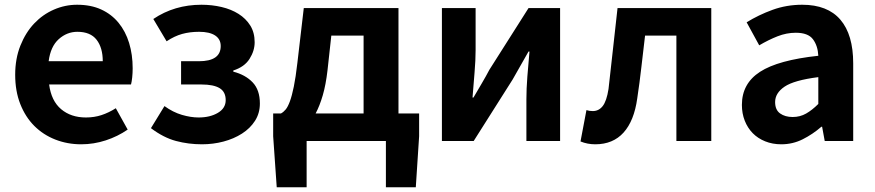

<svg xmlns="http://www.w3.org/2000/svg" viewBox="-20 -594 3686 809"><path d="M322 14Q264 14 213 -6Q162 -26 124.5 -63.5Q87 -101 65.5 -155.5Q44 -210 44 -279Q44 -347 66 -402Q88 -457 124 -495Q160 -533 207 -553.5Q254 -574 305 -574Q363 -574 406.5 -554Q450 -534 479.5 -498Q509 -462 524 -413Q539 -364 539 -306Q539 -286 537 -267.5Q535 -249 532 -238H187Q196 -169 237.5 -134Q279 -99 342 -99Q377 -99 407.5 -109Q438 -119 468 -138L518 -48Q476 -19 425.5 -2.5Q375 14 322 14ZM413 -336Q413 -393 387 -426.5Q361 -460 306 -460Q262 -460 227.5 -429Q193 -398 185 -336Z M831 14Q774 14 721.5 0Q669 -14 616 -54L673 -147Q709 -121 746.5 -110Q784 -99 817 -99Q865 -99 898 -118.5Q931 -138 931 -172Q931 -207 905.5 -222.5Q880 -238 829 -238H743V-336H818Q910 -336 910 -400Q910 -429 886.5 -444.5Q863 -460 819 -460Q780 -460 747.5 -451Q715 -442 682 -420L626 -514Q715 -574 829 -574Q873 -574 913.5 -564.5Q954 -555 985 -535.5Q1016 -516 1034.5 -486.5Q1053 -457 1053 -416Q1053 -380 1031.5 -346Q1010 -312 963 -297V-292Q1014 -279 1044.5 -247Q1075 -215 1075 -158Q1075 -117 1054.5 -85Q1034 -53 999.5 -31Q965 -9 921.5 2.5Q878 14 831 14Z M1131 -116H1164Q1175 -122 1184 -133Q1193 -144 1201.5 -167Q1210 -190 1218 -229Q1226 -268 1233 -329L1260 -560H1659V-116H1746V-20L1732 195H1606V0H1272V195H1146L1131 -20ZM1360 -298Q1353 -237 1340 -192.5Q1327 -148 1310 -116H1512V-444H1376Z M1842 -560H1984V-383Q1984 -341 1979.5 -288Q1975 -235 1971 -183H1975Q1989 -207 2009 -241Q2029 -275 2042 -300L2207 -560H2340V0H2198V-176Q2198 -219 2202 -271Q2206 -323 2211 -377H2207Q2193 -352 2173.5 -318Q2154 -284 2140 -259L1976 0H1842Z M2488 14Q2455 14 2426 2L2451 -130Q2457 -128 2463.5 -127Q2470 -126 2478 -126Q2503 -126 2519.5 -147Q2536 -168 2544 -219Q2554 -304 2563 -389Q2572 -474 2582 -560H2977V0H2830V-444H2698Q2690 -378 2682.5 -311.5Q2675 -245 2665 -179Q2652 -85 2607.5 -35.5Q2563 14 2488 14Z M3272 14Q3235 14 3204 1.5Q3173 -11 3151.5 -33Q3130 -55 3118 -85.5Q3106 -116 3106 -152Q3106 -242 3182.5 -291.5Q3259 -341 3428 -359Q3426 -401 3405.5 -428.5Q3385 -456 3333 -456Q3294 -456 3256 -441Q3218 -426 3179 -403L3126 -500Q3176 -531 3235 -552.5Q3294 -574 3360 -574Q3467 -574 3521 -511Q3575 -448 3575 -327V0H3455L3444 -60H3441Q3404 -28 3362 -7Q3320 14 3272 14ZM3320 -101Q3351 -101 3376.5 -115.5Q3402 -130 3428 -156V-269Q3326 -256 3286 -229Q3246 -202 3246 -164Q3246 -131 3267 -116Q3288 -101 3320 -101Z"/></svg>

Font: Kinto Sans
Style: Bold
Weight: 700
Designer: Authors: Ryoko NISHIZUKA  (kana & ideographs); Paul D. Hunt (Latin, Greek & Cyrillic); Wenlong ZHANG  (bopomofo); Sandol
Foundry: Adobe Systems Incorporated, ookami Inc.
Version: Version 0.001